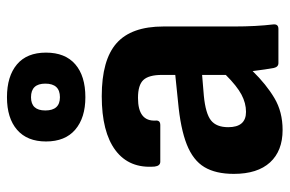

<svg xmlns="http://www.w3.org/2000/svg" viewBox="-160 -659 831 551"><g transform="rotate(-90 255.5 -383.5)"><path d="M158 12Q98 12 65 -24Q32 -60 32 -128Q32 -180 51.5 -212.5Q71 -245 116.5 -263Q162 -281 238 -288L316 -296V-334Q316 -372 301.5 -387.5Q287 -403 250 -403Q182 -403 185 -352Q186 -339 172 -339H67Q55 -339 53 -355Q47 -428 99.5 -467.5Q152 -507 255 -507Q359 -507 407 -464.5Q455 -422 455 -330V-127Q455 -64 461 -14Q462 0 448 0H350Q339 0 336 -13Q332 -34 327 -74Q289 -35 249.5 -11.5Q210 12 158 12ZM166 -144Q166 -93 210 -93Q235 -93 259.5 -106Q284 -119 316 -151V-219L256 -214Q205 -209 185.5 -193.5Q166 -178 166 -144ZM252 -554Q193 -554 159 -583Q125 -612 125 -667Q125 -721 158.5 -750Q192 -779 252 -779Q312 -779 346 -750.5Q380 -722 380 -667Q380 -612 346.5 -583Q313 -554 252 -554ZM252 -627Q291 -627 291 -669Q291 -710 252 -710Q214 -710 214 -669Q214 -627 252 -627Z"/></g></svg>

Font: Sofia Sans ExtraBold
Style: Regular
Weight: 800
Designer: Botio Nikoltchev, Ani Petrova
Foundry: lettersoup
Version: Version 4.101; ttfautohint (v1.8.4.7-5d5b)